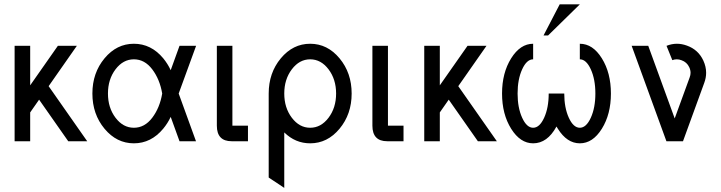

<svg xmlns="http://www.w3.org/2000/svg" viewBox="-20 -665 3394 904"><path d="M390.6 0H301.3L164.1 -195.8L122.1 -135.7V0H48.8V-449.2H122.1V-263.2L252.4 -449.2H341.8L209 -259.3Z M610.4 -63.5Q661.1 -63.5 696.8 -110.6Q732.4 -157.7 743.7 -224.6Q732.4 -291.5 696.8 -338.6Q661.1 -385.7 610.4 -385.7Q559.6 -385.7 523.9 -338.6Q488.3 -291.5 488.3 -224.6Q488.3 -157.7 523.9 -110.6Q559.6 -63.5 610.4 -63.5ZM610.4 9.8Q529.3 9.8 472.2 -58.8Q415 -127.4 415 -224.6Q415 -321.8 472.2 -390.4Q529.3 -459 610.4 -459Q691.4 -459 748.5 -390.6Q770 -364.3 783.7 -334.5L825.2 -449.2H903.3L821.3 -224.6L902.8 0H825.2L783.7 -114.7Q770 -85 748.5 -59.1Q691.4 9.8 610.4 9.8Z M1147.5 0H1070.8Q1001 0 1001 -73.2V-449.2H1074.2V-73.2H1147.5Z M1440.4 -63.5Q1491.2 -63.5 1526.9 -110.6Q1562.5 -157.7 1562.5 -224.6Q1562.5 -291.5 1526.9 -338.6Q1491.2 -385.7 1440.4 -385.7Q1389.6 -385.7 1354 -338.6Q1318.4 -291.5 1318.4 -224.6Q1318.4 -157.7 1354 -110.6Q1389.6 -63.5 1440.4 -63.5ZM1318.4 219.7 1245.1 170.9V-224.6Q1245.1 -321.8 1302.2 -390.4Q1359.4 -459 1440.4 -459Q1521.5 -459 1578.6 -390.4Q1635.7 -321.8 1635.7 -224.6Q1635.7 -127.4 1578.6 -58.8Q1521.5 9.8 1440.4 9.8Q1370.6 9.8 1318.4 -41.5Z M1879.9 0H1803.2Q1733.4 0 1733.4 -73.2V-449.2H1806.6V-73.2H1879.9Z M2319.3 0H2230L2092.8 -195.8L2050.8 -135.7V0H1977.5V-449.2H2050.8V-263.2L2181.2 -449.2H2270.5L2137.7 -259.3Z M2710 9.8Q2649.4 9.8 2606.4 -59.1Q2603 -64 2600.1 -69.3Q2557.1 9.8 2490.2 9.8Q2429.7 9.8 2386.7 -58.8Q2343.8 -127.4 2343.8 -224.6Q2343.8 -321.8 2386.7 -390.4Q2429.7 -459 2490.2 -459V-385.7Q2460 -385.7 2438.5 -338.6Q2417 -291.5 2417 -224.6Q2417 -157.7 2438.5 -110.6Q2460 -63.5 2490.2 -63.5Q2520.5 -63.5 2542 -110.6Q2563.5 -157.7 2563.5 -224.6H2636.7Q2636.7 -157.7 2658.2 -110.6Q2679.7 -63.5 2710 -63.5Q2740.2 -63.5 2761.7 -110.6Q2783.2 -157.7 2783.2 -224.6Q2783.2 -291.5 2761.7 -338.6Q2740.2 -385.7 2710 -385.7V-459Q2771 -459 2813.7 -390.4Q2856.4 -321.8 2856.4 -224.6Q2856.4 -127.4 2813.7 -58.8Q2771 9.8 2710 9.8Z M2560.5 -498H2539.1L2615.2 -644.5H2710Z M3195.8 0H3117.7L2954.1 -449.2H3032.2L3156.7 -107.4L3227.1 -300.3Q3231.4 -311.5 3231.4 -322.3Q3231.4 -335.4 3225.1 -348.6Q3213.9 -372.6 3189 -381.3Q3177.7 -385.7 3166.5 -385.7Q3155.8 -385.7 3145.5 -381.8L3118.2 -449.2Q3142.6 -459 3167 -459Q3190.4 -459 3214.4 -450.2Q3267.6 -431.2 3291.5 -379.9Q3304.7 -351.1 3304.7 -322.3Q3304.7 -298.8 3295.9 -274.9Z"/></svg>

Font: Catrinity
Style: Regular
Weight: 400
Designer: Alexander Lange
Foundry: High-Logic / Made with FontCreator
Version: Version 2.090;May 20, 2024;FontCreator 15.0.0.2974 64-bit